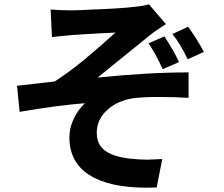

<svg xmlns="http://www.w3.org/2000/svg" viewBox="-20 -810 1040 891"><path d="M310 -762Q350 -762 413 -766Q533 -770 602 -778Q645 -782 671 -790L750 -698Q703 -669 671 -643L626 -606L576 -566L433 -450Q666 -474 855 -474V-356Q792 -360 714 -360Q645 -360 598 -354Q525 -343 477 -299Q429 -255 429 -194Q429 -155 448 -130Q481 -86 581 -74Q628 -69 664 -69Q679 -69 733 -72L707 60Q691 61 660 61Q487 61 394.5 2Q302 -57 302 -173Q302 -217 322.5 -259.5Q343 -302 374 -331Q254 -322 71 -291L59 -412L147 -422L234 -432Q305 -478 374 -535.5Q443 -593 516 -659Q466 -656 438 -655L369 -651L311 -647Q283 -645 269 -643Q237 -639 221 -638L215 -766Q256 -762 310 -762ZM811 -522 735 -489Q702 -562 669 -609L743 -641Q786 -575 811 -522ZM926 -569 851 -535Q816 -608 780 -652L853 -686Q897 -625 926 -569Z"/></svg>

Font: Merged Yaku Han JP
Style: Bold
Weight: 700
Designer: Ryoko NISHIZUKA 西塚涼子 (kana, bopomofo & ideographs); Paul D. Hunt (Latin, Greek & Cyrillic); Sandoll Communications 산돌커뮤니
Foundry: Adobe
Version: Version 2.004